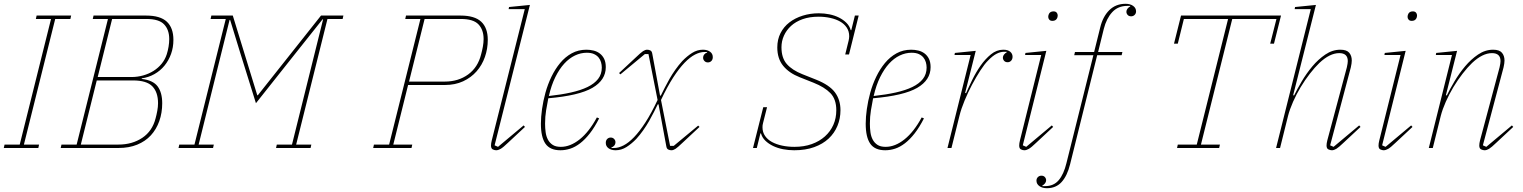

<svg xmlns="http://www.w3.org/2000/svg" viewBox="-23 -780 8028 1012"><path d="M1 -18H81L246 -680H166L170 -698H352L348 -680H268L103 -18H183L179 0H-3Z M301 -18H381L546 -680H466L470 -698H747Q822 -698 856.5 -665.5Q891 -633 891 -570Q891 -530 878.5 -495.5Q866 -461 844 -434Q822 -407 791 -389.5Q760 -372 724 -367V-364Q784 -357 808 -324.5Q832 -292 832 -236Q832 -185 816.5 -141.5Q801 -98 772 -66.5Q743 -35 700 -17.5Q657 0 602 0H297ZM403 -18H601Q674 -18 727 -53.5Q780 -89 797 -156Q802 -174 806 -195.5Q810 -217 810 -236Q810 -294 780 -325Q750 -356 678 -356H487ZM492 -374H670Q702 -374 732 -382.5Q762 -391 786.5 -406.5Q811 -422 829 -444Q847 -466 856 -494Q862 -513 865.5 -534Q869 -555 869 -574Q869 -623 842 -651.5Q815 -680 749 -680H568Z M922 -18H1002L1167 -680H1087L1091 -698H1204L1333 -278H1336L1669 -698H1787L1783 -680H1703L1538 -18H1618L1614 0H1432L1436 -18H1516L1680 -678H1677L1537 -502L1326 -236L1243 -502L1190 -675H1187L1024 -18H1104L1100 0H918Z M1948 -18H2028L2193 -680H2113L2117 -698H2404Q2479 -698 2513.5 -665.5Q2548 -633 2548 -570Q2548 -523 2533 -480Q2518 -437 2489 -404Q2460 -371 2418 -351.5Q2376 -332 2322 -332H2128L2050 -18H2150L2146 0H1944ZM2133 -350H2321Q2393 -350 2444.5 -387.5Q2496 -425 2513 -494Q2518 -512 2522 -533.5Q2526 -555 2526 -574Q2526 -623 2499 -651.5Q2472 -680 2406 -680H2215Z M2592 12Q2584 12 2574.5 7.5Q2565 3 2565 -13Q2565 -24 2569 -40L2743 -732H2658L2660 -743L2770 -754L2584 -14L2602 -6L2737 -119L2744 -111L2655 -28Q2629 -3 2616 4.5Q2603 12 2592 12Z M2931 12Q2876 12 2852 -22.5Q2828 -57 2828 -128Q2828 -163 2834 -205.5Q2840 -248 2852 -291.5Q2864 -335 2883.5 -375.5Q2903 -416 2929.5 -448Q2956 -480 2990.5 -499Q3025 -518 3068 -518Q3087 -518 3105.5 -513.5Q3124 -509 3138.5 -498Q3153 -487 3161.5 -469.5Q3170 -452 3170 -426Q3170 -358 3099.5 -317Q3029 -276 2867 -262Q2861 -232 2855.5 -198.5Q2850 -165 2850 -128Q2850 -105 2853 -83Q2856 -61 2865 -44Q2874 -27 2890 -16.5Q2906 -6 2933 -6Q2983 -6 3032.5 -45.5Q3082 -85 3123 -161L3135 -156Q3111 -109 3086 -77Q3061 -45 3035 -25Q3009 -5 2983 3.5Q2957 12 2931 12ZM2870 -274Q2935 -281 2986.5 -292.5Q3038 -304 3074 -321.5Q3110 -339 3129.5 -364Q3149 -389 3149 -424Q3149 -438 3145 -452Q3141 -466 3132 -477Q3123 -488 3108 -495Q3093 -502 3070 -502Q3038 -502 3007.5 -487.5Q2977 -473 2951 -444.5Q2925 -416 2904 -373.5Q2883 -331 2870 -274Z M3222 12Q3199 12 3184.5 1.5Q3170 -9 3170 -27Q3170 -40 3177.5 -47.5Q3185 -55 3196 -55Q3207 -55 3214 -47.5Q3221 -40 3221 -31Q3221 -20 3214.5 -12.5Q3208 -5 3200 -3V0H3214Q3237 0 3263.5 -13.5Q3290 -27 3319 -57Q3348 -87 3379 -135Q3410 -183 3443 -253L3395 -495H3376L3247 -388L3240 -395L3329 -478Q3355 -503 3366.5 -510.5Q3378 -518 3388 -518Q3397 -518 3405 -514Q3413 -510 3415 -497L3456 -276H3460Q3469 -294 3480.5 -317Q3492 -340 3506 -364.5Q3520 -389 3537 -413Q3554 -437 3573 -458Q3598 -484 3625 -501Q3652 -518 3682 -518Q3705 -518 3719.5 -507.5Q3734 -497 3734 -479Q3734 -466 3726.5 -458.5Q3719 -451 3708 -451Q3697 -451 3690 -458.5Q3683 -466 3683 -475Q3683 -486 3689.5 -493.5Q3696 -501 3704 -503V-506H3690Q3667 -506 3640.5 -492.5Q3614 -479 3585 -449Q3556 -419 3525 -371Q3494 -323 3461 -253L3509 -11H3528L3657 -118L3664 -111L3575 -28Q3549 -3 3537.5 4.5Q3526 12 3516 12Q3507 12 3499 8Q3491 4 3489 -9L3448 -230H3444Q3435 -212 3423.5 -189Q3412 -166 3398 -141.5Q3384 -117 3367 -93Q3350 -69 3331 -48Q3306 -22 3279 -5Q3252 12 3222 12Z M4163 12Q4133 12 4104.5 6.5Q4076 1 4052 -10.5Q4028 -22 4011 -38.5Q3994 -55 3988 -77H3985L3966 0H3946L4000 -215H4020L3999 -132Q3997 -125 3996.5 -120Q3996 -115 3996 -109Q3996 -83 4009.5 -63.5Q4023 -44 4046 -31.5Q4069 -19 4099.5 -12.5Q4130 -6 4164 -6Q4215 -6 4255.5 -20.5Q4296 -35 4325 -61Q4354 -87 4369.5 -122Q4385 -157 4385 -199Q4385 -257 4354 -289Q4323 -321 4265 -344L4192 -373Q4136 -395 4105 -433Q4074 -471 4074 -530Q4074 -572 4091 -605.5Q4108 -639 4138 -662Q4168 -685 4208 -697.5Q4248 -710 4293 -710Q4321 -710 4348.5 -704.5Q4376 -699 4399 -687.5Q4422 -676 4438.5 -659.5Q4455 -643 4461 -621H4464L4483 -698H4503L4452 -493H4432L4450 -566Q4453 -579 4453 -589Q4453 -615 4440 -634.5Q4427 -654 4405 -666.5Q4383 -679 4353.5 -685.5Q4324 -692 4292 -692Q4244 -692 4207.5 -679Q4171 -666 4146.5 -643.5Q4122 -621 4109 -592Q4096 -563 4096 -531Q4096 -474 4124.5 -442Q4153 -410 4206 -389L4279 -360Q4349 -332 4378 -293Q4407 -254 4407 -199Q4407 -155 4391 -116.5Q4375 -78 4344.5 -49.5Q4314 -21 4268.5 -4.5Q4223 12 4163 12Z M4643 12Q4588 12 4564 -22.5Q4540 -57 4540 -128Q4540 -163 4546 -205.5Q4552 -248 4564 -291.5Q4576 -335 4595.5 -375.5Q4615 -416 4641.5 -448Q4668 -480 4702.5 -499Q4737 -518 4780 -518Q4799 -518 4817.5 -513.5Q4836 -509 4850.5 -498Q4865 -487 4873.5 -469.5Q4882 -452 4882 -426Q4882 -358 4811.5 -317Q4741 -276 4579 -262Q4573 -232 4567.5 -198.5Q4562 -165 4562 -128Q4562 -105 4565 -83Q4568 -61 4577 -44Q4586 -27 4602 -16.5Q4618 -6 4645 -6Q4695 -6 4744.5 -45.5Q4794 -85 4835 -161L4847 -156Q4823 -109 4798 -77Q4773 -45 4747 -25Q4721 -5 4695 3.5Q4669 12 4643 12ZM4582 -274Q4647 -281 4698.5 -292.5Q4750 -304 4786 -321.5Q4822 -339 4841.5 -364Q4861 -389 4861 -424Q4861 -438 4857 -452Q4853 -466 4844 -477Q4835 -488 4820 -495Q4805 -502 4782 -502Q4750 -502 4719.5 -487.5Q4689 -473 4663 -444.5Q4637 -416 4616 -373.5Q4595 -331 4582 -274Z M5093 -490H5008L5010 -501L5120 -512L5064 -290L5069 -289Q5082 -319 5101.5 -359Q5121 -399 5145.5 -434Q5170 -469 5200 -493.5Q5230 -518 5265 -518Q5289 -518 5301.5 -507.5Q5314 -497 5314 -481Q5314 -468 5306.5 -460Q5299 -452 5288 -452Q5276 -452 5269.5 -459.5Q5263 -467 5263 -476Q5263 -485 5269 -492.5Q5275 -500 5283 -504V-507H5268Q5250 -507 5229.5 -496.5Q5209 -486 5184 -460Q5166 -442 5144 -408Q5122 -374 5100.5 -333.5Q5079 -293 5061 -249.5Q5043 -206 5034 -169L4992 0H4971Z M5376 12Q5368 12 5358.5 7.5Q5349 3 5349 -13Q5349 -24 5353 -40L5465 -490H5380L5382 -501L5492 -512L5368 -14L5386 -6L5521 -119L5528 -111L5439 -28Q5413 -3 5400 4.5Q5387 12 5376 12ZM5524 -670Q5513 -670 5507.5 -676.5Q5502 -683 5502 -691Q5502 -701 5507 -709Q5514 -720 5530 -720Q5541 -720 5546.5 -713.5Q5552 -707 5552 -699Q5552 -695 5551 -690.5Q5550 -686 5547 -681Q5540 -670 5524 -670Z M5495 212Q5471 212 5455.5 201Q5440 190 5440 172Q5440 161 5447.5 153.5Q5455 146 5466 146Q5478 146 5484.5 153.5Q5491 161 5491 170Q5491 179 5485 186.5Q5479 194 5471 198V201H5486Q5531 201 5557.5 169.5Q5584 138 5598 80L5740 -489H5639L5643 -506H5744L5776 -635Q5790 -693 5824 -726.5Q5858 -760 5910 -760Q5934 -760 5949.5 -749Q5965 -738 5965 -720Q5965 -709 5957.5 -701.5Q5950 -694 5939 -694Q5927 -694 5920.5 -701.5Q5914 -709 5914 -718Q5914 -727 5920 -734.5Q5926 -742 5934 -746V-749H5919Q5870 -749 5839.5 -716Q5809 -683 5795 -628L5765 -506H5893L5889 -489H5760L5617 87Q5602 147 5572.5 179.5Q5543 212 5495 212Z M6185 -18H6285L6450 -680H6217L6185 -550H6165L6202 -698H6729L6692 -550H6672L6705 -680H6472L6307 -18H6407L6403 0H6181Z M6997 12Q6989 12 6979 7.5Q6969 3 6969 -13Q6969 -24 6973 -40L7076 -425Q7081 -447 7081 -458Q7081 -500 7036 -500Q6986 -500 6931 -448Q6907 -425 6881 -391.5Q6855 -358 6832.5 -320.5Q6810 -283 6792.5 -243.5Q6775 -204 6766 -169L6724 0H6703L6886 -732H6801L6803 -743L6913 -754L6793 -278L6798 -277Q6814 -310 6838.5 -351.5Q6863 -393 6894 -430Q6925 -467 6962.5 -492.5Q7000 -518 7042 -518Q7075 -518 7088.5 -502Q7102 -486 7102 -461Q7102 -447 7097 -425L6988 -14L7006 -6L7141 -119L7148 -111L7059 -28Q7033 -3 7020.5 4.5Q7008 12 6997 12Z M7270 12Q7262 12 7252.5 7.5Q7243 3 7243 -13Q7243 -24 7247 -40L7359 -490H7274L7276 -501L7386 -512L7262 -14L7280 -6L7415 -119L7422 -111L7333 -28Q7307 -3 7294 4.5Q7281 12 7270 12ZM7418 -670Q7407 -670 7401.5 -676.5Q7396 -683 7396 -691Q7396 -701 7401 -709Q7408 -720 7424 -720Q7435 -720 7440.5 -713.5Q7446 -707 7446 -699Q7446 -695 7445 -690.5Q7444 -686 7441 -681Q7434 -670 7418 -670Z M7802 12Q7794 12 7784 7.5Q7774 3 7774 -13Q7774 -24 7778 -40L7881 -425Q7886 -447 7886 -458Q7886 -500 7841 -500Q7791 -500 7736 -448Q7712 -425 7686 -391.5Q7660 -358 7637.5 -320.5Q7615 -283 7597.5 -243.5Q7580 -204 7571 -169L7529 0H7508L7630 -490H7545L7547 -501L7657 -512L7598 -278L7603 -277Q7619 -310 7643.5 -351.5Q7668 -393 7699 -430Q7730 -467 7767.5 -492.5Q7805 -518 7847 -518Q7880 -518 7893.5 -502Q7907 -486 7907 -461Q7907 -447 7902 -425L7793 -14L7811 -6L7946 -119L7953 -111L7864 -28Q7838 -3 7825.5 4.5Q7813 12 7802 12Z"/></svg>

Font: IBM Plex Serif Thin
Style: Italic
Weight: 100
Italic angle: -14°
Designer: Mike Abbink, Paul van der Laan, Pieter van Rosmalen
Foundry: Bold Monday
Version: Version 3.001